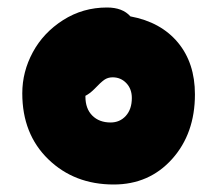

<svg xmlns="http://www.w3.org/2000/svg" viewBox="-20 -737 585 517"><path d="M286.1 -240.2Q180.2 -240.2 110.1 -308.1Q40 -376 40 -485.8Q40 -543.9 68.4 -596.4Q96.7 -648.9 149.9 -682.9Q203.1 -716.8 268.1 -716.8Q310.1 -716.8 331.1 -692.9Q413.1 -677.7 459 -622.6Q504.9 -567.4 504.9 -482.9Q504.9 -377.4 443.4 -308.8Q381.8 -240.2 286.1 -240.2ZM210 -477.1Q210 -444.3 228.5 -425.8Q247.1 -407.2 277.8 -407.2Q302.7 -407.2 318.8 -425Q335 -442.9 335 -473.1Q335 -497.6 320.1 -513.2Q305.2 -528.8 283.2 -528.8Q270.5 -528.8 260.7 -522Q251 -515.1 233.9 -497.1Q221.7 -484.9 210 -479Z"/></svg>

Font: Shantell Sans Normal
Style: Regular
Weight: 800
Designer: Stephen Nixon, Anya Danilova, Shantell Martin
Foundry: Arrow Type
Version: Version 1.006;[559af2be0]